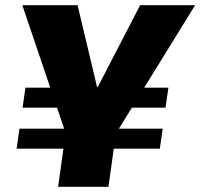

<svg xmlns="http://www.w3.org/2000/svg" viewBox="-20 -720 772 740"><path d="M55 -224H607L596 -147H44ZM78 -382H240L229 -305H67ZM467 -382H629L618 -305H456ZM66 -700H279L354 -385H357L520 -700H732L424 -201H235ZM243 -280H437L398 0H204Z"/></svg>

Font: Pathway Extreme 28pt ExtraBold
Style: Italic
Weight: 800
Italic angle: -8°
Designer: Eduardo Rodriguez Tunni
Foundry: Eduardo Rodriguez Tunni
Version: Version 1.001;gftools[0.9.26]